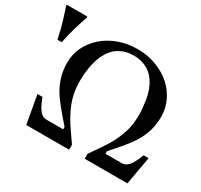

<svg xmlns="http://www.w3.org/2000/svg" viewBox="-150 -925 1177 1122"><g transform="rotate(30 438.0 -363.5)"><path d="M862.3 -189.5 828.6 0H540.5V-33.2Q570.3 -75.7 599.4 -118.7Q628.4 -161.6 646.5 -200.2Q667 -243.7 677.2 -283.7Q687.5 -323.7 687.5 -381.3Q687.5 -421.9 679 -475.3Q670.4 -528.8 650.4 -567.9Q623 -619.6 582 -642.8Q541 -666 487.8 -666Q434.6 -666 393.1 -641.6Q351.6 -617.2 326.2 -567.4Q306.2 -528.8 297.4 -478.8Q288.6 -428.7 288.6 -381.3Q288.6 -327.6 299.3 -283.9Q310.1 -240.2 330.1 -199.2Q349.1 -158.7 378.7 -115.2Q408.2 -71.8 435.5 -33.2V0H146L112.3 -189.5H146Q153.8 -170.4 160.4 -154.5Q167 -138.7 178.2 -121.6Q188.5 -105.5 201.2 -95.7Q213.9 -85.9 233.4 -85.9H345.7V-102.1Q314 -137.7 277.3 -181.9Q240.7 -226.1 220.7 -258.8Q197.8 -295.9 184.3 -340.6Q170.9 -385.3 170.9 -436Q170.9 -492.2 193.8 -540.3Q216.8 -588.4 259.8 -627.4Q300.8 -664.6 360.1 -687Q419.4 -709.5 487.8 -709.5Q559.1 -709.5 617.9 -686.8Q676.8 -664.1 718.3 -626.5Q759.8 -588.4 782.5 -539.3Q805.2 -490.2 805.2 -436Q805.2 -385.3 792.5 -341.6Q779.8 -297.9 755.9 -258.3Q731.4 -218.8 697.5 -178.7Q663.6 -138.7 630.4 -102.1V-85.9H741.2Q759.3 -85.9 772.9 -95.9Q786.6 -106 796.4 -121.6Q807.6 -139.2 814.5 -155.3Q821.3 -171.4 828.6 -189.5ZM138.2 -717.3Q127.4 -688 112.1 -637.5Q96.7 -586.9 83.5 -522.5H54.7Q41.5 -587.9 25.4 -639.9Q9.3 -691.9 0 -717.3V-727.1H138.2Z"/></g></svg>

Font: UniBurma_GGSerif
Style: Book
Weight: 400
Designer: Victor San Kho Lin (for Burmese only and related typography optimization with it)
Foundry: http://www.unimm.org
Version: 2.0